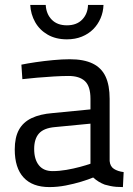

<svg xmlns="http://www.w3.org/2000/svg" viewBox="-20 -751 542 781"><path d="M181 10Q112 10 76 -29Q40 -68 40 -143Q40 -192 57 -223Q74 -254 108.5 -270.5Q143 -287 194 -291L348 -306V-349Q348 -400 325.5 -421Q303 -442 259 -442Q234 -442 199.5 -440Q165 -438 131 -435Q97 -432 71 -429L67 -488Q91 -493 125 -498Q159 -503 196 -506.5Q233 -510 264 -510Q321 -510 357 -492.5Q393 -475 409.5 -439.5Q426 -404 426 -349V-96Q428 -74 443.5 -64Q459 -54 483 -51L480 10Q466 10 453 9Q440 8 428.5 5.5Q417 3 406 0Q393 -5 381.5 -12Q370 -19 359 -29Q340 -21 310.5 -12Q281 -3 247.5 3.5Q214 10 181 10ZM194 -55Q221 -55 250 -60Q279 -65 305 -72Q331 -79 348 -85V-248L203 -234Q158 -230 138.5 -208Q119 -186 119 -145Q119 -103 138 -79Q157 -55 194 -55ZM252 -591Q207 -591 174 -610Q141 -629 123 -661Q105 -693 103 -731H166Q168 -694 190.5 -671Q213 -648 252 -648Q292 -648 314.5 -671.5Q337 -695 338 -731H401Q400 -702 389 -676.5Q378 -651 359 -632Q340 -613 313 -602Q286 -591 252 -591Z"/></svg>

Font: Cairo
Style: Regular
Weight: 400
Designer: Mohamed Gaber, Accademia di Belle Arti di Urbino
Foundry: Kief Type Foundry, Accademia di Belle Arti di Urbino
Version: Version 3.120